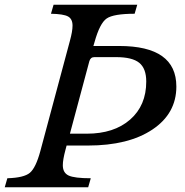

<svg xmlns="http://www.w3.org/2000/svg" viewBox="-56 -790 781 810"><path d="M343 -613 338 -596H447Q688 -596 688 -425Q688 -311 587 -243.5Q486 -176 315 -176H225L220 -157Q209 -116 209 -93Q209 -61 233.5 -49.5Q258 -38 327 -38L316 0H-36L-25 -38Q45 -40 70 -61Q95 -82 114 -152L239 -618Q250 -658 250 -682Q250 -710 231 -720.5Q212 -731 159 -732L170 -770H523L512 -732Q423 -732 394 -712Q365 -692 343 -613ZM321 -532 239 -226H310Q425 -226 493 -285.5Q561 -345 561 -446Q561 -501 531.5 -525Q502 -549 434 -549H342Q326 -549 321 -532Z"/></svg>

Font: Libre Baskerville
Style: Italic
Weight: 400
Italic angle: -15°
Designer: Pablo Impallari, Rodrigo Fuenzalida
Foundry: Pablo Impallari, Rodrigo Fuenzalida
Version: Version 1.051;Glyphs 3.2.3 (3260)